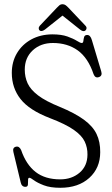

<svg xmlns="http://www.w3.org/2000/svg" viewBox="-20 -876 532 911"><path d="M266 15Q218.5 15 188 3.2Q157.5 -8.5 141.2 -20.5Q125 -32.5 119.5 -32.5Q113 -32.5 113.2 -21.8Q113.5 -11 112.5 -0.2Q111.5 10.5 100.5 10.5Q82.5 10.5 78 -11.5L43.5 -155Q38.5 -176 56 -180Q71.5 -183.5 80.5 -163.5Q104 -95 149 -60Q194 -25 265.5 -25Q320.5 -25 357.5 -56.5Q394.5 -88 395 -142Q395.5 -175.5 382 -204.2Q368.5 -233 330 -260Q291.5 -287 217 -315.5Q119 -353 77.5 -406Q36 -459 36 -530Q36 -582.5 60.5 -623.8Q85 -665 128.2 -688.8Q171.5 -712.5 228 -713Q271.5 -713 300 -702.8Q328.5 -692.5 344.8 -682.2Q361 -672 368 -672Q374.5 -672 375.5 -681.5Q376.5 -691 379.2 -700.5Q382 -710 394 -710Q409 -710 416 -685.5L460 -538.5Q467 -516.5 450 -510.5Q432 -503.5 424 -524Q398 -601.5 349 -636.8Q300 -672 231 -672Q173 -672 135.2 -637Q97.5 -602 97.5 -545.5Q97.5 -510.5 111 -480.8Q124.5 -451 160.5 -423.5Q196.5 -396 263.5 -369Q336 -339 378.2 -308Q420.5 -277 438.2 -240Q456 -203 455.5 -154Q455.5 -79 403.8 -32Q352 15 266 15ZM385.5 -731.5Q376 -723 359.5 -736L276.5 -802L193.5 -736Q177 -724 168 -731.5Q164 -734.5 163.8 -741.2Q163.5 -748 169 -754L249.5 -839Q256.5 -846.5 262.2 -851.2Q268 -856 276 -856Q285 -856 291.2 -851.5Q297.5 -847 305 -839L385.5 -754Q391.5 -747.5 390.5 -741.2Q389.5 -735 385.5 -731.5Z"/></svg>

Font: Fraunces 144pt S100 Light
Style: Regular
Weight: 300
Version: Version 1.000; ttfautohint (v1.8.3)